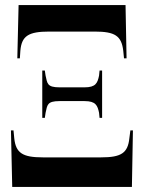

<svg xmlns="http://www.w3.org/2000/svg" viewBox="-20 -734 565 754"><path d="M48 -505H58L60 -535C65 -593 92 -610 173 -610H352C432 -610 457 -593 464 -535L467 -505H477L473 -714H53ZM146 -271H156L159 -291C166 -321 164 -337 214 -337H312C356 -337 363 -320 369 -291L371 -271H381V-457H371L369 -437C363 -408 356 -391 312 -391H214C164 -391 166 -407 159 -437L156 -457H146ZM28 0H498L502 -222H492L488 -191C482 -133 456 -116 377 -116H148C69 -116 42 -133 36 -191L33 -222H23Z"/></svg>

Font: Noto Serif Display Condensed Extra
Style: Regular
Weight: 800
Width: 3
Designer: Monotype Design Team
Foundry: Monotype Imaging Inc.
Version: Version 1.900